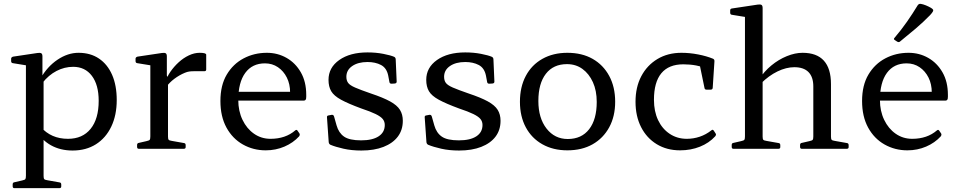

<svg xmlns="http://www.w3.org/2000/svg" viewBox="-20 -775 4999 1000"><path d="M115 205V-316H207V205ZM55 205Q46 205 46 195V185Q46 175 56 174L95 165Q109 162 112 158Q115 154 115 140V25H207V141Q207 154 210.5 158Q214 162 228 164L290 175Q299 176 299 186V196Q299 205 289 205ZM192 -114Q219 -83 254.5 -67.5Q290 -52 334 -52Q410 -52 452 -104Q494 -156 494 -250Q494 -333 458.5 -380Q423 -427 361 -427Q316 -427 274.5 -405.5Q233 -384 201 -343L191 -366Q226 -428 279.5 -464Q333 -500 389 -500Q451 -500 495.5 -470Q540 -440 564 -385Q588 -330 588 -254Q588 -175 559.5 -115.5Q531 -56 479.5 -23.5Q428 9 358 9Q295 9 246 -18Q197 -45 167 -97ZM115 -316V-462L133 -432L47 -446Q38 -447 38 -457V-469Q38 -477 48 -480L175 -499Q189 -501 195 -497.5Q201 -494 201 -481V-382L207 -365V-316Z M763 0V-316H855V0ZM1054 -413Q1054 -404 1044 -404H988Q976 -404 965.5 -402.5Q955 -401 943 -396Q914 -384 888 -364.5Q862 -345 845 -321L842 -350Q850 -376 868 -402Q886 -428 910.5 -450.5Q935 -473 963.5 -486.5Q992 -500 1020 -500Q1054 -500 1054 -490ZM703 0Q694 0 694 -10V-20Q694 -30 704 -31L743 -40Q757 -43 760 -47Q763 -51 763 -65V-180H855V-64Q855 -51 858.5 -47Q862 -43 876 -41L938 -30Q947 -29 947 -19V-9Q947 0 937 0ZM763 -316V-462L781 -432L695 -446Q686 -447 686 -457V-469Q686 -477 696 -480L823 -499Q837 -501 843 -497.5Q849 -494 849 -481V-382L855 -365V-316Z M1364 8Q1299 8 1245 -22.5Q1191 -53 1159.5 -110.5Q1128 -168 1128 -249Q1128 -331 1161 -386.5Q1194 -442 1249 -471Q1304 -500 1370 -500Q1426 -500 1472.5 -473.5Q1519 -447 1547 -398Q1575 -349 1575 -281Q1575 -277 1575 -271Q1575 -265 1574 -260Q1571 -251 1562 -251H1207V-297H1514L1491 -275Q1491 -280 1491 -284.5Q1491 -289 1491 -293Q1491 -337 1474 -371Q1457 -405 1427.5 -425Q1398 -445 1360 -445Q1294 -445 1257.5 -395.5Q1221 -346 1221 -254Q1221 -197 1243 -151Q1265 -105 1303 -78.5Q1341 -52 1389 -52Q1467 -52 1518 -96Q1525 -102 1530 -94L1539 -81Q1544 -74 1538 -65Q1507 -31 1461.5 -11.5Q1416 8 1364 8Z M1912 -288Q1975 -267 2011.5 -247Q2048 -227 2063 -203Q2078 -179 2078 -146Q2078 -98 2052 -63.5Q2026 -29 1977.5 -10Q1929 9 1862 9Q1811 9 1769 -0.5Q1727 -10 1701 -21Q1693 -25 1692 -35L1683 -164Q1682 -173 1692 -174L1708 -177Q1717 -178 1720 -168L1733 -122Q1744 -83 1772 -63.5Q1800 -44 1861 -44Q1920 -44 1952 -65Q1984 -86 1984 -124Q1984 -142 1973.5 -155Q1963 -168 1936.5 -181Q1910 -194 1862 -210Q1794 -235 1756.5 -255.5Q1719 -276 1705 -300Q1691 -324 1691 -359Q1691 -423 1747 -462.5Q1803 -502 1894 -502Q1938 -502 1976.5 -494.5Q2015 -487 2033 -479Q2041 -475 2041 -465L2046 -350Q2046 -341 2036 -340L2019 -339Q2009 -339 2008 -349L2002 -381Q1994 -421 1964.5 -436.5Q1935 -452 1894 -452Q1845 -452 1814.5 -431Q1784 -410 1784 -375Q1784 -356 1793 -343.5Q1802 -331 1829.5 -319Q1857 -307 1912 -288Z M2421 -288Q2484 -267 2520.5 -247Q2557 -227 2572 -203Q2587 -179 2587 -146Q2587 -98 2561 -63.5Q2535 -29 2486.5 -10Q2438 9 2371 9Q2320 9 2278 -0.5Q2236 -10 2210 -21Q2202 -25 2201 -35L2192 -164Q2191 -173 2201 -174L2217 -177Q2226 -178 2229 -168L2242 -122Q2253 -83 2281 -63.5Q2309 -44 2370 -44Q2429 -44 2461 -65Q2493 -86 2493 -124Q2493 -142 2482.5 -155Q2472 -168 2445.5 -181Q2419 -194 2371 -210Q2303 -235 2265.5 -255.5Q2228 -276 2214 -300Q2200 -324 2200 -359Q2200 -423 2256 -462.5Q2312 -502 2403 -502Q2447 -502 2485.5 -494.5Q2524 -487 2542 -479Q2550 -475 2550 -465L2555 -350Q2555 -341 2545 -340L2528 -339Q2518 -339 2517 -349L2511 -381Q2503 -421 2473.5 -436.5Q2444 -452 2403 -452Q2354 -452 2323.5 -431Q2293 -410 2293 -375Q2293 -356 2302 -343.5Q2311 -331 2338.5 -319Q2366 -307 2421 -288Z M2935 8Q2861 8 2805 -23.5Q2749 -55 2718.5 -112Q2688 -169 2688 -245Q2688 -322 2718.5 -379.5Q2749 -437 2805 -468.5Q2861 -500 2935 -500Q3011 -500 3066.5 -468.5Q3122 -437 3153 -379.5Q3184 -322 3184 -245Q3184 -169 3153 -112Q3122 -55 3066.5 -23.5Q3011 8 2935 8ZM2937 -51Q3009 -51 3048.5 -102Q3088 -153 3088 -244Q3088 -303 3068 -347Q3048 -391 3013.5 -416Q2979 -441 2933 -441Q2862 -441 2823 -390.5Q2784 -340 2784 -249Q2784 -160 2826.5 -105.5Q2869 -51 2937 -51Z M3522 8Q3453 8 3400.5 -24Q3348 -56 3319 -113Q3290 -170 3290 -245Q3290 -321 3320 -378Q3350 -435 3404 -467.5Q3458 -500 3529 -500Q3572 -500 3616 -491.5Q3660 -483 3694 -469Q3702 -465 3701 -455L3692 -317Q3691 -308 3681 -308H3660Q3650 -308 3649 -318L3623 -444L3666 -417Q3638 -428 3606 -434Q3574 -440 3539 -440Q3463 -440 3424.5 -393.5Q3386 -347 3386 -255Q3386 -195 3407.5 -149.5Q3429 -104 3468 -78Q3507 -52 3557 -52Q3592 -52 3624.5 -63Q3657 -74 3685 -96Q3692 -103 3698 -94L3707 -80Q3712 -74 3705 -65Q3673 -30 3625.5 -11Q3578 8 3522 8Z M3860 0V-569H3952V0ZM4216 -325Q4216 -374 4191 -399.5Q4166 -425 4117 -425Q4075 -425 4029.5 -403Q3984 -381 3943 -340L3935 -364Q3960 -403 3997.5 -434Q4035 -465 4078 -482.5Q4121 -500 4160 -500Q4234 -500 4271 -459Q4308 -418 4308 -337V0H4216ZM3800 0Q3791 0 3791 -10V-20Q3791 -30 3801 -31L3840 -40Q3854 -43 3857 -47Q3860 -51 3860 -65V-180H3952V-64Q3952 -51 3955.5 -47Q3959 -43 3973 -41L4035 -30Q4044 -29 4044 -19V-9Q4044 0 4034 0ZM3860 -568V-714L3878 -684L3792 -698Q3783 -699 3783 -709V-721Q3783 -730 3793 -731L3926 -751Q3940 -753 3946 -749.5Q3952 -746 3952 -733V-568ZM4156 0Q4147 0 4147 -10V-20Q4147 -30 4157 -31L4196 -40Q4210 -43 4213 -47Q4216 -51 4216 -65V-180H4308V-64Q4308 -51 4311.5 -47Q4315 -43 4329 -41L4391 -30Q4400 -29 4400 -19V-9Q4400 0 4390 0Z M4668 -559Q4662 -553 4653 -558L4641 -566Q4632 -571 4639 -578Q4674 -619 4704 -662Q4734 -705 4760 -748Q4766 -756 4775 -755Q4788 -753 4802.5 -747Q4817 -741 4829 -734Q4837 -729 4839.5 -725Q4842 -721 4838.5 -714.5Q4835 -708 4824 -696Q4789 -660 4749 -626Q4709 -592 4668 -559ZM4706 8Q4641 8 4587 -22.5Q4533 -53 4501.5 -110.5Q4470 -168 4470 -249Q4470 -331 4503 -386.5Q4536 -442 4591 -471Q4646 -500 4712 -500Q4768 -500 4814.5 -473.5Q4861 -447 4889 -398Q4917 -349 4917 -281Q4917 -277 4917 -271Q4917 -265 4916 -260Q4913 -251 4904 -251H4549V-297H4856L4833 -275Q4833 -280 4833 -284.5Q4833 -289 4833 -293Q4833 -337 4816 -371Q4799 -405 4769.5 -425Q4740 -445 4702 -445Q4636 -445 4599.5 -395.5Q4563 -346 4563 -254Q4563 -197 4585 -151Q4607 -105 4645 -78.5Q4683 -52 4731 -52Q4809 -52 4860 -96Q4867 -102 4872 -94L4881 -81Q4886 -74 4880 -65Q4849 -31 4803.5 -11.5Q4758 8 4706 8Z"/></svg>

Font: Hahmlet
Style: Regular
Weight: 400
Designer: Minjoo Ham & Mark Frömberg
Foundry: hypertype
Version: Version 1.001; ttfautohint (v1.8.3)